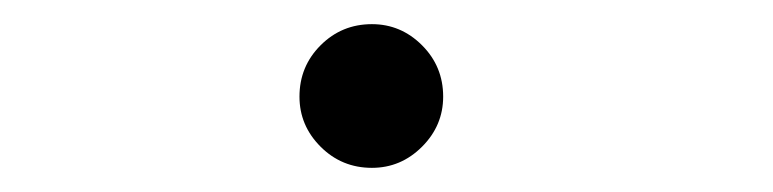

<svg xmlns="http://www.w3.org/2000/svg" viewBox="-20 -128 640 159"><path d="M288 11Q263 11 245.5 -6.5Q228 -24 228 -48Q228 -73 245.5 -90.5Q263 -108 288 -108Q312 -108 329.5 -90.5Q347 -73 347 -48Q347 -24 329.5 -6.5Q312 11 288 11Z"/></svg>

Font: Inconsolata Expanded
Style: Regular
Weight: 400
Width: 7
Monospace: yes
Designer: Raph Levien, Cyreal, Brenton Simpson
Foundry: Raph Levien, Cyreal, Google
Version: Version 3.000; ttfautohint (v1.8.2.53-6de2)